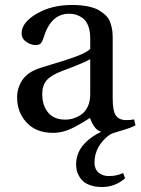

<svg xmlns="http://www.w3.org/2000/svg" viewBox="-20 -522 565 772"><path d="M48.8 -129.9Q48.8 -169.4 70.6 -201.2Q92.3 -232.9 142.1 -249Q155.8 -253.4 189.7 -263.7Q223.6 -273.9 241.2 -279.5Q258.8 -285.2 283 -293.9Q307.1 -302.7 321.3 -310.3Q335.4 -317.9 342.8 -325.2V-367.2Q342.8 -396 335.2 -416.5Q327.6 -437 314.7 -447.3Q301.8 -457.5 287.8 -462.2Q273.9 -466.8 257.8 -466.8Q183.6 -466.8 154.8 -369.1Q150.4 -354.5 144 -347.7Q137.7 -340.8 123 -340.8Q105 -340.8 85.9 -353.5Q66.9 -366.2 66.9 -388.2Q66.9 -431.2 127 -466.6Q187 -502 269 -502Q305.7 -502 333.5 -496.3Q361.3 -490.7 378.7 -480.2Q396 -469.7 407.5 -457.8Q418.9 -445.8 424.3 -429.2Q429.7 -412.6 431.4 -399.4Q433.1 -386.2 433.1 -369.1V-127Q433.1 -74.7 446.3 -56.9Q459.5 -39.1 487.8 -39.1Q507.3 -39.1 519 -42L524.9 -18.1Q502.4 -6.3 465.8 3.7Q429.2 13.7 420.9 20Q393.6 39.1 376.7 68.1Q359.9 97.2 359.9 131.8Q359.9 157.7 376.2 171.9Q392.6 186 418 186Q448.2 186 475.1 173.8L482.9 194.8Q442.9 230 390.1 230Q364.7 230 345 223.4Q325.2 216.8 314.5 207Q303.7 197.3 296.9 184.3Q290 171.4 288.1 160.6Q286.1 149.9 286.1 139.2Q286.1 96.2 313.2 63Q340.3 29.8 387.2 7.8Q359.9 2 341.8 -47.9Q322.8 -35.6 311.8 -29.1Q300.8 -22.5 278.6 -10.7Q256.3 1 234.9 6.6Q213.4 12.2 192.9 12.2Q125.5 12.2 87.2 -29.1Q48.8 -70.3 48.8 -129.9ZM149.9 -144Q149.9 -97.7 173.6 -69.3Q197.3 -41 242.2 -41Q258.8 -41 274.9 -45.9Q291 -50.8 306.9 -61.5Q322.8 -72.3 332.8 -93.3Q342.8 -114.3 342.8 -143.1V-284.2Q324.2 -272 228 -235.8Q185.5 -219.7 167.7 -199.2Q149.9 -178.7 149.9 -144Z"/></svg>

Font: Heuristica
Style: Regular
Weight: 400
Version: Version 1.0.2